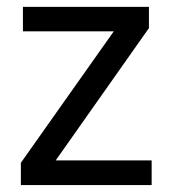

<svg xmlns="http://www.w3.org/2000/svg" viewBox="-20 -532 496 552"><path d="M40 0V-64L307.1 -441.9H45.9V-512.2H408.2V-451.2L140.1 -70.8H416V0Z"/></svg>

Font: Lorenzo Sans
Style: Regular
Weight: 400
Foundry: Intel Corporation
Version: Version 1.00; ttfautohint (v1.5)